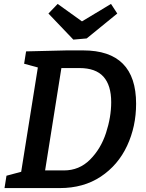

<svg xmlns="http://www.w3.org/2000/svg" viewBox="-20 -959 745 979"><path d="M404 -702Q674 -702 674 -430Q674 -314 628 -215.5Q582 -117 494 -58.5Q406 0 285 0H3L13 -63L88 -83L173 -615L103 -634L113 -697L320 -702ZM306 -90Q384 -90 439 -145Q494 -200 520.5 -281Q547 -362 547 -438Q547 -524 507.5 -568Q468 -612 385 -612H293L210 -90ZM398 -850 546 -939 578 -890 422 -763 354 -757 227 -890 274 -939Z"/></svg>

Font: Bitter Pro SemiBold
Style: Italic
Weight: 600
Italic angle: -9°
Designer: Sol Matas, and Bitter project Authors
Foundry: Sol Matas
Version: Version 1.010